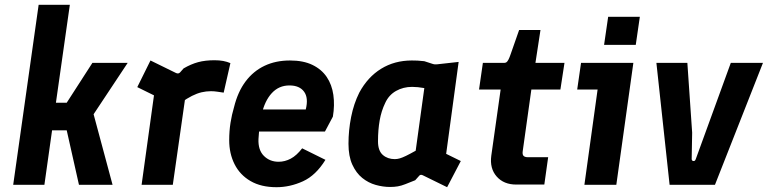

<svg xmlns="http://www.w3.org/2000/svg" viewBox="-20 -770 3199 800"><path d="M35 0 141 -750H271L213 -342H258L365 -508H512L370 -294L449 0H309L258 -227H197L165 0Z M570 0 632 -448 688 -340 552 -407 607 -518 713 -466Q723 -461 730 -468L745 -485Q776 -503 805.5 -511Q835 -519 874 -519Q894 -519 910 -516Q926 -513 940 -507L912 -384Q898 -386 885 -388Q872 -390 859 -390Q839 -390 820 -385.5Q801 -381 780 -370.5Q759 -360 734 -342L756 -392L700 0Z M1132 10Q1068 10 1024 -15.5Q980 -41 957.5 -85.5Q935 -130 935 -186Q935 -224 940.5 -258.5Q946 -293 955 -323Q971 -388 1003.5 -431Q1036 -474 1082.5 -496Q1129 -518 1188 -518Q1244 -518 1282 -499.5Q1320 -481 1341.5 -449Q1363 -417 1369 -374.5Q1375 -332 1367 -284L1334 -222H1034L1046 -314H1254Q1266 -362 1247 -388Q1228 -414 1186 -414Q1142 -414 1112.5 -382Q1083 -350 1070 -293Q1066 -272 1062.5 -248Q1059 -224 1057 -191Q1055 -145 1079.5 -120.5Q1104 -96 1141 -96Q1167 -96 1191.5 -109Q1216 -122 1239 -152L1336 -104Q1296 -39 1242 -14.5Q1188 10 1132 10Z M1605 9Q1576 9 1545.5 0.5Q1515 -8 1489.5 -28.5Q1464 -49 1448 -84Q1432 -119 1432 -171Q1432 -227 1443 -282.5Q1454 -338 1477 -384Q1512 -449 1568 -483.5Q1624 -518 1696 -518Q1708 -518 1720 -517.5Q1732 -517 1748 -515L1785 -503Q1791 -501 1801 -502L1891 -512L1839 -129L1900 -99L1843 10L1741 -40Q1732 -44 1727 -38L1710 -19Q1685 -9 1668.5 -2.5Q1652 4 1637.5 6.5Q1623 9 1605 9ZM1625 -107Q1635 -107 1645.5 -110Q1656 -113 1671.5 -120.5Q1687 -128 1712 -142L1748 -403Q1720 -408 1697 -408Q1660 -408 1630 -391Q1600 -374 1585 -341Q1569 -308 1562 -268.5Q1555 -229 1555 -181Q1555 -142 1575 -124.5Q1595 -107 1625 -107Z M2131 -1Q2079 -1 2049.5 -34.5Q2020 -68 2027 -121L2066 -397H1976L1992 -508H2081Q2086 -508 2090 -510.5Q2094 -513 2098.5 -521.5Q2103 -530 2108 -545L2143 -645H2232L2211 -508H2332L2315 -397H2194L2158 -140Q2156 -126 2161.5 -120.5Q2167 -115 2179 -115H2264L2248 -1Z M2415 0 2470 -397H2385L2401 -508H2619L2548 0ZM2497 -583 2514 -700H2646L2629 -583Z M2770 0 2715 -508H2844L2864 -217L2862 -108Q2862 -100 2869 -99Q2876 -98 2879 -107L3025 -508H3159L2959 0Z"/></svg>

Font: Finlandica SemiBold
Style: Italic
Weight: 600
Italic angle: -8°
Designer: Niklas Ekholm, Juho Hiilivirta, Jaakko Suomalainen
Foundry: Helsinki Type Studio
Version: Version 1.063